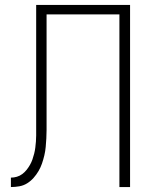

<svg xmlns="http://www.w3.org/2000/svg" viewBox="-20 -755 640 775"><path d="M24 0V-38Q36 -38 48 -41.5Q60 -45 70 -52.5Q80 -60 87.5 -69.5Q95 -79 101 -89.5Q107 -100 111 -111.5Q115 -123 118 -135Q121 -147 122.5 -159Q124 -171 125 -183.5Q126 -196 126 -208Q126 -220 126 -233Q126 -258 126 -283.5Q126 -309 126 -335V-735H505V0H462V-697H168V-335Q168 -321 168 -307.5Q168 -294 168 -281V-279Q168 -275 168 -271.5Q168 -268 168 -264Q168 -247 168 -230Q168 -213 167 -196Q166 -179 164.5 -162Q163 -145 159 -128Q155 -111 149.5 -95Q144 -79 135.5 -64.5Q127 -50 115.5 -37Q104 -24 89.5 -15Q75 -6 58 -3Q41 0 24 0Z"/></svg>

Font: Iosevka Curly XLtEx
Style: Regular
Weight: 200
Width: 7
Monospace: yes
Designer: Belleve Invis
Foundry: Belleve Invis
Version: Version 11.1.0; ttfautohint (v1.8.3)